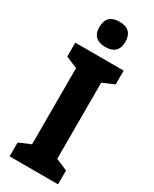

<svg xmlns="http://www.w3.org/2000/svg" viewBox="-236 -989 836 1044"><g transform="rotate(30 181.5 -466.5)"><path d="M182 -933C129 -933 100 -909 100 -853C100 -799 131 -775 182 -775C232 -775 263 -799 263 -853C263 -908 234 -933 182 -933ZM333 0V-87L260 -118V-596L333 -627V-714H29V-627L102 -596V-118L29 -87V0Z"/></g></svg>

Font: Noto Sans Georgian Condensed ExtraBold
Style: Regular
Weight: 800
Width: 3
Designer: Monotype Design Team, Akaki Razmadze
Foundry: Google LLC
Version: Version 2.005